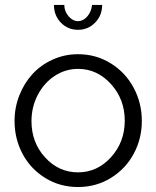

<svg xmlns="http://www.w3.org/2000/svg" viewBox="-20 -750 635 780"><path d="M354 -730H395Q395 -687.5 366.5 -658.2Q337.9 -628.9 296.9 -628.9Q255.4 -628.9 227.3 -658Q199.2 -687 199.2 -730H241.2Q241.2 -704.6 258.3 -684.3Q275.4 -664.1 296.9 -664.1Q317.9 -664.1 334.5 -683.1Q351.1 -702.1 354 -730ZM39.1 -258.8Q39.1 -313 58.6 -362.5Q78.1 -412.1 111.8 -449Q145.5 -485.8 193.8 -507.8Q242.2 -529.8 296.9 -529.8Q370.1 -529.8 429.9 -492.7Q489.7 -455.6 522.9 -393.6Q556.2 -331.5 556.2 -258.8Q556.2 -186.5 523.2 -125.2Q490.2 -64 430.4 -27.1Q370.6 9.8 296.9 9.8Q223.1 9.8 163.6 -27.1Q104 -64 71.5 -125.2Q39.1 -186.5 39.1 -258.8ZM296.9 -470.2Q246.1 -470.2 202.6 -441.9Q159.2 -413.6 133.5 -364.5Q107.9 -315.4 107.9 -257.8Q107.9 -170.9 163.3 -110.4Q218.8 -49.8 296.9 -49.8Q375 -49.8 430.9 -111.3Q486.8 -172.9 486.8 -259.8Q486.8 -346.7 430.9 -408.4Q375 -470.2 296.9 -470.2Z"/></svg>

Font: Rawline
Style: Regular
Weight: 400
Designer: Matt McInerney, Pablo Impallari, Rodrigo Fuenzalida
Foundry: Matt McInerney, Pablo Impallari, Rodrigo Fuenzalida
Version: Version 4.020;PS 004.020;hotconv 1.0.88;makeotf.lib2.5.64775